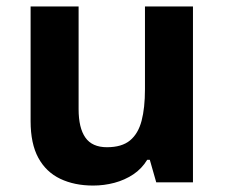

<svg xmlns="http://www.w3.org/2000/svg" viewBox="-20 -566 697 596"><path d="M579 -546V0H465L445 -70H437Q420 -42 393.5 -24.5Q367 -7 335 1.5Q303 10 269 10Q211 10 167 -11Q123 -32 99 -76Q75 -120 75 -190V-546H224V-227Q224 -169 245 -139Q266 -109 312 -109Q358 -109 383.5 -130Q409 -151 419.5 -191Q430 -231 430 -289V-546Z"/></svg>

Font: Noto Sans Gujarati
Style: Regular
Weight: 400
Designer: Jelle Bosma - Monotype Design Team, Universal Thirst
Foundry: Monotype Imaging Inc.
Version: Version 2.102